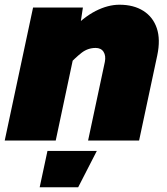

<svg xmlns="http://www.w3.org/2000/svg" viewBox="-38 -595 708 813"><path d="M335 0 406 -333Q411 -359 400.5 -375.5Q390 -392 367 -392Q334 -392 307.5 -371.5Q281 -351 240 -308L259 -463Q315 -522 367 -548.5Q419 -575 468 -575Q528 -575 569 -549Q610 -523 626 -475.5Q642 -428 628 -361L551 0ZM-18 0 102 -563H313L302 -490L198 0ZM130 198 163 44H372L293 198Z"/></svg>

Font: Azeret Mono Thin Black
Style: Italic
Weight: 900
Italic angle: -12°
Version: Version 1.002